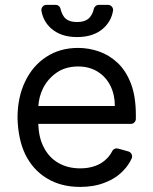

<svg xmlns="http://www.w3.org/2000/svg" viewBox="-20 -747 622 779"><path d="M169.7 -23.8Q112.9 -58.2 82 -121.8Q53.3 -182.2 51.1 -268.5Q51.1 -352.3 82 -416.2Q112.9 -480.8 168 -516.3Q223.4 -552.6 296.9 -552.6Q339.8 -552.6 381 -538.4Q422.6 -524.1 456.7 -492.5Q490.8 -460.6 511 -408.4Q531.2 -356.2 531.2 -279.8V-265.3Q531.2 -256.4 525.2 -250.4Q519.2 -244.3 510.7 -244.3H135.3Q137.1 -189.6 156.6 -151.3Q177.9 -108.3 216.3 -86.3Q254.6 -63.9 305.4 -63.9Q338.8 -63.9 365.4 -73.5Q392.4 -82.7 411.6 -101.9Q425.8 -115.1 435.4 -133.9Q437.9 -139.2 442.8 -142Q447.8 -144.9 453.5 -144.9Q457.4 -144.9 459.2 -144.2L501.1 -132.5Q507.8 -130.7 511.9 -125Q516 -119.3 516 -112.6Q516 -107.6 514.2 -104Q501.1 -75.6 479.8 -54.3Q450.3 -23.1 405.2 -6Q361.5 11.4 305.4 11.4Q226.9 11.4 169.7 -23.8ZM446 -316.8Q446 -362.9 427.9 -399.1Q409.8 -435.4 376.1 -456.3Q342.3 -477.3 296.9 -477.3Q246.8 -477.3 210.6 -452.8Q174 -427.6 154.5 -388.5Q137.8 -354.4 135.7 -316.8ZM360.4 -710.6Q357.2 -693.2 345.9 -678.6Q329.9 -657.7 292.6 -657.7Q255.3 -657.7 239.7 -678.6Q229.8 -692.8 225.9 -710.2Q224.4 -717.7 218.8 -722.5Q213.1 -727.3 205.6 -727.3H168.7Q159.1 -727.3 152.9 -720Q146.7 -712.7 148.1 -703.5Q155.2 -661.6 185.7 -633.2Q225.5 -596.6 292.6 -596.6Q360.8 -596.6 400.6 -633.2Q431.8 -662.3 438.6 -703.5Q440 -712.7 433.8 -720Q427.6 -727.3 418 -727.3H381Q373.6 -727.3 367.9 -722.5Q362.2 -717.7 360.4 -710.6Z"/></svg>

Font: DeltaSans
Style: Regular
Weight: 400
Designer: Rasmus Andersson
Foundry: rsms
Version: Version 3.012